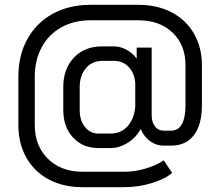

<svg xmlns="http://www.w3.org/2000/svg" viewBox="-20 -746 912 795"><path d="M56 -229V-428Q56 -517 93.5 -584.5Q131 -652 198.5 -689Q266 -726 355 -726H553Q631 -726 690.5 -695Q750 -664 783 -607Q816 -550 816 -476V-310Q816 -230 783 -186.5Q750 -143 689 -143H656Q627 -143 601.5 -161.5Q576 -180 563 -211H562Q543 -176 508.5 -154.5Q474 -133 438 -133H387Q323 -133 282.5 -176.5Q242 -220 242 -290V-385Q242 -461 286 -507.5Q330 -554 403 -554H450Q478 -554 504 -540Q530 -526 546 -503V-549H608V-269Q608 -241 621.5 -223Q635 -205 659 -205H689Q718 -205 733 -232Q748 -259 748 -310V-476Q748 -560 694.5 -611Q641 -662 553 -662H355Q286 -662 233.5 -632.5Q181 -603 152.5 -550Q124 -497 124 -428V-229Q124 -142 178.5 -88.5Q233 -35 321 -35H497Q538 -35 582.5 -48Q627 -61 658 -82L693 -30Q662 -4 607 12.5Q552 29 494 29H321Q242 29 182 -3Q122 -35 89 -93.5Q56 -152 56 -229ZM438 -193Q481 -193 508 -223Q535 -253 540 -303V-404Q536 -445 512 -469.5Q488 -494 452 -494H405Q362 -494 336 -464Q310 -434 310 -385V-290Q310 -247 332 -220Q354 -193 387 -193Z"/></svg>

Font: Stavian Regular
Style: Regular
Weight: 400
Version: Version 1.000; ttfautohint (v1.6)